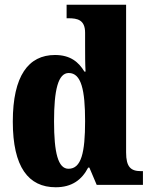

<svg xmlns="http://www.w3.org/2000/svg" viewBox="-20 -780 637 810"><path d="M215 10C283 10 325 -21 352 -73H357L388 0H583V-58H575C532 -58 512 -75 512 -137V-760H261V-703H269C307 -703 339 -696 339 -642V-590C339 -551 339 -508 341 -478H336C312 -518 277 -548 212 -548C100 -548 34 -460 34 -267C34 -75 100 10 215 10ZM269 -68C225 -68 208 -135 208 -268C208 -400 225 -472 270 -472C323 -472 339 -400 339 -269C339 -136 323 -68 269 -68Z"/></svg>

Font: Noto Serif Devanagari Condensed Black
Style: Regular
Weight: 900
Width: 3
Designer: Universal Thirst, Indian Type Foundry and the Monotype Design Team
Foundry: Monotype Imaging Inc.
Version: Version 2.004